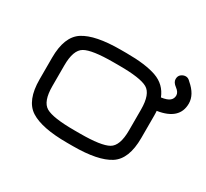

<svg xmlns="http://www.w3.org/2000/svg" viewBox="-106 -648 865 805"><g transform="rotate(30 326.5 -245.0)"><path d="M293 -60.5H321.3Q422.9 -60.5 457.5 -80.1Q492.2 -99.6 492.2 -174.8V-275.4Q492.2 -350.6 457.5 -370.1Q422.9 -389.6 321.3 -389.6H293Q189.5 -389.6 155.3 -369.6Q121.1 -349.6 121.1 -275.4V-174.8Q121.1 -100.6 155.3 -80.6Q189.5 -60.5 293 -60.5ZM321.3 0H293Q170.9 0 115.7 -35.2Q60.5 -70.3 60.5 -172.9V-277.3Q60.5 -379.9 115.7 -415Q170.9 -450.2 293 -450.2H321.3Q414.1 -450.2 466.3 -431.6Q518.6 -413.1 539.1 -361.3Q567.4 -365.2 579.1 -375Q590.8 -384.8 590.8 -400.4Q590.8 -416 572.3 -429.7Q553.7 -443.4 553.7 -459Q553.7 -474.6 564 -482.4Q574.2 -490.2 585.9 -490.2Q597.7 -490.2 608.4 -478.5Q653.3 -440.4 653.3 -397.5Q653.3 -319.3 551.8 -303.7Q552.7 -295.9 552.7 -277.3V-172.9Q552.7 -70.3 497.6 -35.2Q442.4 0 321.3 0Z"/></g></svg>

Font: Jura
Style: Medium
Weight: 500
Version: Version 2.6.1